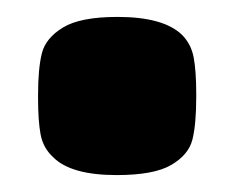

<svg xmlns="http://www.w3.org/2000/svg" viewBox="-20 -422 277 227"><path d="M212 -311V-307Q212 -275 207.5 -257Q203 -239 182.5 -227Q162 -215 118 -215Q64 -215 43 -236Q31 -247 28 -263Q25 -279 25 -306V-310Q25 -341 29.5 -359Q34 -377 54.5 -389.5Q75 -402 119 -402Q173 -402 195 -381Q206 -370 209 -354Q212 -338 212 -311Z"/></svg>

Font: Fredoka One
Style: Regular
Weight: 400
Designer: Milena B. Brandão, Ben Nathan
Version: Version 2.000; ttfautohint (v1.5.33-1714) -l 8 -r 50 -G 200 